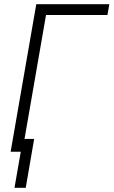

<svg xmlns="http://www.w3.org/2000/svg" viewBox="-20 -731 547 925"><path d="M506.8 -710.9 497.6 -658.7H201.7L87.4 0H31.2L154.8 -710.9ZM144.5 -61.5 104 173.8H49.8L90.8 -61.5Z"/></svg>

Font: Roboto Condensed Light
Style: Italic
Weight: 300
Italic angle: -12°
Designer: Christian Robertson
Foundry: Google
Version: Version 3.0; 2020